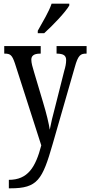

<svg xmlns="http://www.w3.org/2000/svg" viewBox="-20 -786 490 1042"><path d="M185 -619V-606H220C268 -649 336 -721 356 -756V-766H260C245 -721 213 -670 185 -619ZM28 190V236H37C184 236 210 190 266 -5L386 -422C404 -487 417 -495 448 -495H450V-536H287V-495H290C323 -494 339 -486 339 -460C339 -441 335 -423 329 -403L279 -205C266 -157 257 -119 250 -82C245 -116 233 -167 213 -233L165 -394C156 -423 150 -445 150 -462C150 -481 161 -495 198 -495H201V-536H3V-495H6C37 -495 46 -486 61 -442L204 3C173 122 131 190 28 190Z"/></svg>

Font: Noto Serif Myanmar ExtCond
Style: Regular
Weight: 400
Width: 2
Designer: Ben Mitchell and the Monotype Design Team
Foundry: Monotype Imaging Inc.
Version: Version 2.106